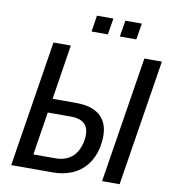

<svg xmlns="http://www.w3.org/2000/svg" viewBox="-95 -975 952 1057"><g transform="rotate(10 381.0 -446.0)"><path d="M39 0 151 -705H248L200 -399H332Q400 -399 443 -375Q486 -351 502 -303Q518 -255 504 -181Q491 -122 458.5 -81Q426 -40 377.5 -20Q329 0 270 0ZM149 -79H271Q327 -79 362.5 -108Q398 -137 411 -196Q423 -259 399 -289.5Q375 -320 316 -320H187ZM547 0 659 -705H757L645 0ZM505 -801 520 -892H612L597 -801ZM347 -801 361 -892H453L438 -801Z"/></g></svg>

Font: Nunito Sans 10pt Condensed SemiBold
Style: Italic
Weight: 600
Width: 3
Italic angle: -9°
Designer: Vernon Adams
Foundry: Vernon Adams
Version: Version 3.101;gftools[0.9.27]